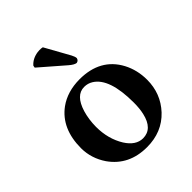

<svg xmlns="http://www.w3.org/2000/svg" viewBox="-195 -787 909 909"><g transform="rotate(-45 259.5 -333.0)"><path d="M244.1 -673.8 313 -549.8Q321.3 -534.2 321.8 -523.9Q318.8 -510.3 305.2 -507.8Q291.5 -509.3 270 -527.8L148.9 -632.8L150.9 -644Q173.3 -669.4 210.9 -674.8Q217.8 -675.8 224.1 -675.8Q235.4 -675.8 244.1 -673.8ZM250 -402.8Q193.8 -402.8 168.9 -321.3Q156.2 -278.8 155.8 -229Q155.8 -148.4 193.8 -86.9Q227.5 -33.7 274.9 -33.2Q338.4 -33.2 356.9 -114.7Q363.8 -145 363.8 -184.1Q363.8 -347.2 293.5 -390.6Q273.9 -402.8 250 -402.8ZM34.2 -207Q34.2 -338.4 121.1 -402.3Q178.2 -443.4 259.8 -443.8Q398.4 -443.8 456.5 -335Q484.9 -280.8 484.9 -215.8Q484.9 -124 423.8 -58.1Q359.9 9.8 258.8 9.8Q138.2 9.8 74.2 -81.1Q34.7 -139.2 34.2 -207Z"/></g></svg>

Font: Linux Libertine O
Style: Semibold
Weight: 700
Designer: Philipp H. Poll
Foundry: Philipp H. Poll
Version: Version 5.0.0